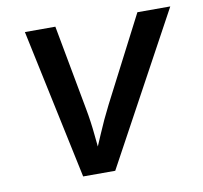

<svg xmlns="http://www.w3.org/2000/svg" viewBox="-66 -611 721 682"><g transform="rotate(-10 295.0 -270.5)"><path d="M180.7 0 65.9 -541H175.8L232.4 -235.4Q241.7 -186 246.3 -136.5Q251 -86.9 256.3 -38.1H225.1Q247.1 -86.9 267.8 -136.2Q288.6 -185.5 314 -235.4L471.7 -541H590.3L296.4 0Z"/></g></svg>

Font: Inter 17pt Medium
Style: Italic
Weight: 500
Italic angle: -9.3988°
Version: Version 4.001;git-66647c0bb